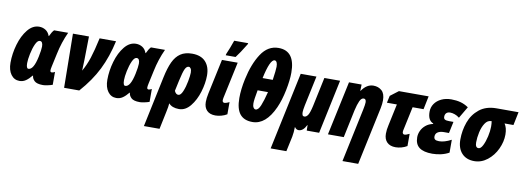

<svg xmlns="http://www.w3.org/2000/svg" viewBox="-72 -1233 5287 1935"><g transform="rotate(10 2571.5 -265.5)"><path d="M14 -156Q14 -248 41.5 -343Q69 -438 120 -500.5Q171 -563 237 -563Q273 -563 302.5 -544.5Q332 -526 346 -487H349Q369 -531 390 -553H534Q484 -445 459 -324L430 -190Q424 -162 424 -150Q424 -139 428.5 -135Q433 -131 441 -131Q453 -131 472 -142V-10Q450 -2 420.5 4Q391 10 375 10Q311 10 286.5 -14Q262 -38 261 -66H257Q228 -30 199 -10Q170 10 134 10Q80 10 47 -35Q14 -80 14 -156ZM284 -265Q299 -337 299 -370Q299 -423 268 -423Q244 -423 224 -379Q204 -335 192 -276Q180 -217 180 -181Q180 -126 202 -126Q255 -126 284 -265Z M583 -553H747L743 -313Q741 -235 739 -202Q777 -268 802.5 -346Q828 -424 856 -553H1024Q988 -389 923 -258Q858 -127 745 0H590Z M1005 -156Q1005 -248 1032.5 -343Q1060 -438 1111 -500.5Q1162 -563 1228 -563Q1264 -563 1293.5 -544.5Q1323 -526 1337 -487H1340Q1360 -531 1381 -553H1525Q1475 -445 1450 -324L1421 -190Q1415 -162 1415 -150Q1415 -139 1419.5 -135Q1424 -131 1432 -131Q1444 -131 1463 -142V-10Q1441 -2 1411.5 4Q1382 10 1366 10Q1302 10 1277.5 -14Q1253 -38 1252 -66H1248Q1219 -30 1190 -10Q1161 10 1125 10Q1071 10 1038 -35Q1005 -80 1005 -156ZM1275 -265Q1290 -337 1290 -370Q1290 -423 1259 -423Q1235 -423 1215 -379Q1195 -335 1183 -276Q1171 -217 1171 -181Q1171 -126 1193 -126Q1246 -126 1275 -265Z M1558 -277Q1579 -377 1608 -438.5Q1637 -500 1683.5 -531.5Q1730 -563 1802 -563Q1893 -563 1940 -512Q1987 -461 1987 -372Q1987 -293 1960 -203.5Q1933 -114 1882.5 -52Q1832 10 1767 10Q1695 10 1661 -30Q1659 4 1647 58L1609 240H1449ZM1821 -372Q1821 -399 1812 -413Q1803 -427 1791 -427Q1769 -427 1753.5 -395Q1738 -363 1718 -271L1695 -164Q1710 -130 1735 -130Q1760 -130 1779.5 -176.5Q1799 -223 1810 -282.5Q1821 -342 1821 -372Z M2021 -108Q2021 -146 2032 -197L2108 -553H2269L2189 -179Q2189 -176 2187.5 -169Q2186 -162 2186 -154Q2186 -144 2191.5 -137.5Q2197 -131 2206 -131Q2215 -131 2230 -136Q2245 -141 2257 -148V-23Q2231 -7 2199 1.5Q2167 10 2139 10Q2082 10 2051.5 -21Q2021 -52 2021 -108ZM2140 -620Q2149 -639 2167.5 -687Q2186 -735 2196 -765H2339L2337 -755Q2275 -653 2238 -606H2137Z M2347 -206Q2347 -295 2370 -402Q2404 -562 2472.5 -666.5Q2541 -771 2650 -771Q2819 -771 2819 -548Q2819 -470 2797.5 -364.5Q2776 -259 2741 -181Q2655 10 2518 10Q2431 10 2389 -43Q2347 -96 2347 -206ZM2647 -444Q2662 -547 2662 -581Q2662 -610 2654 -625.5Q2646 -641 2632 -641Q2585 -641 2543 -444ZM2621 -314H2515Q2496 -214 2496 -177Q2496 -150 2505.5 -135Q2515 -120 2528 -120Q2556 -120 2577.5 -173Q2599 -226 2621 -314Z M2914 -553H3075L3010 -247Q3000 -197 3000 -176Q3000 -155 3005.5 -145Q3011 -135 3024 -135Q3044 -135 3060.5 -159.5Q3077 -184 3093 -256L3156 -553H3317L3200 0H3073L3072 -55H3069Q3037 10 2991 10Q2967 10 2952 -13H2949Q2949 40 2940 86L2907 240H2746Z M3597 -308Q3608 -361 3608 -383Q3608 -418 3583 -418Q3559 -418 3542.5 -382.5Q3526 -347 3512 -285L3452 0H3290L3408 -553H3537L3535 -489H3538Q3589 -563 3657 -563Q3708 -563 3742.5 -532.5Q3777 -502 3777 -433Q3777 -398 3768 -353L3642 240H3481Z M3864 -108Q3864 -150 3875 -196L3922 -417H3820L3836 -490L3919 -553H4223L4195 -417H4083L4032 -178Q4029 -169 4029 -154Q4029 -144 4034.5 -137.5Q4040 -131 4049 -131Q4066 -131 4100 -148V-23Q4074 -7 4042.5 1.5Q4011 10 3983 10Q3926 10 3895 -21Q3864 -52 3864 -108Z M4181 -128Q4181 -161 4196 -194Q4211 -227 4241.5 -252.5Q4272 -278 4316 -287V-292Q4259 -314 4259 -402Q4259 -448 4284 -484.5Q4309 -521 4353.5 -542Q4398 -563 4455 -563Q4506 -563 4549 -551.5Q4592 -540 4631 -513L4561 -394Q4539 -412 4513.5 -421Q4488 -430 4466 -430Q4441 -430 4427 -416.5Q4413 -403 4413 -378Q4413 -358 4426.5 -350.5Q4440 -343 4470 -343H4514L4489 -225H4437Q4399 -225 4375 -210Q4351 -195 4351 -164Q4351 -145 4363 -135.5Q4375 -126 4405 -126Q4459 -126 4529 -163V-31Q4491 -10 4446.5 0Q4402 10 4359 10Q4269 10 4225 -23.5Q4181 -57 4181 -128Z M4613 -181Q4613 -273 4643.5 -358Q4674 -443 4742.5 -498Q4811 -553 4918 -553H5143L5115 -417H5024Q5052 -376 5052 -307Q5052 -234 5017.5 -160Q4983 -86 4922 -38Q4861 10 4788 10Q4706 10 4659.5 -41Q4613 -92 4613 -181ZM4896 -362Q4896 -393 4892 -417H4888Q4850 -417 4824.5 -378Q4799 -339 4787 -283.5Q4775 -228 4775 -180Q4775 -126 4808 -126Q4831 -126 4851 -165.5Q4871 -205 4883.5 -261Q4896 -317 4896 -362Z"/></g></svg>

Font: Noto Sans UI CondBlack
Style: Italic
Weight: 900
Width: 3
Italic angle: -12°
Designer: Monotype Design Team
Foundry: Monotype Imaging Inc.
Version: Version 1.001